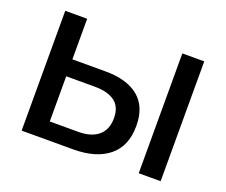

<svg xmlns="http://www.w3.org/2000/svg" viewBox="-115 -877 1240 1054"><g transform="rotate(20 505.0 -350.0)"><path d="M99 0V-700H227V-463H421Q546 -463 614 -407Q682 -351 682 -239Q682 -121 607.5 -60.5Q533 0 400 0ZM227 -100H394Q469 -100 510.5 -135Q552 -170 552 -237Q552 -303 511 -333.5Q470 -364 394 -364H227ZM783 0V-700H911V0Z"/></g></svg>

Font: Montserrat SemiBold
Style: Regular
Weight: 600
Designer: Julieta Ulanovsky
Foundry: Julieta Ulanovsky
Version: Version 9.000; ttfautohint (v1.8.4.7-5d5b)